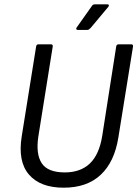

<svg xmlns="http://www.w3.org/2000/svg" viewBox="-20 -861 640 892"><path d="M276 11Q167 11 114.5 -50Q62 -111 81 -228L148 -646Q150 -655 158 -655H217Q226 -655 225 -645L158 -226Q146 -145 174 -102.5Q202 -60 281 -60Q354 -60 397.5 -101.5Q441 -143 455 -230L520 -646Q522 -655 531 -655H590Q599 -655 598 -645L530 -223Q512 -109 448 -49Q384 11 276 11ZM341 -722Q336 -722 334.5 -725.5Q333 -729 336 -733L406 -832Q411 -841 421 -841H478Q484 -841 485.5 -837.5Q487 -834 483 -829L401 -731Q397 -727 393.5 -724.5Q390 -722 385 -722Z"/></svg>

Font: Sofia Sans Semi Condensed
Style: Italic
Weight: 400
Italic angle: -9°
Designer: Botio Nikoltchev, Ani Petrova
Foundry: lettersoup
Version: Version 4.101